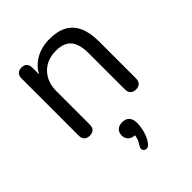

<svg xmlns="http://www.w3.org/2000/svg" viewBox="-213 -613 994 994"><g transform="rotate(-45 284.0 -116.0)"><path d="M115.9 6.9Q96.5 6.9 86 -4Q75.6 -14.9 75.6 -34.8V-452Q75.6 -472.4 86 -482.9Q96.5 -493.3 115.4 -493.3Q134.3 -493.3 144.5 -482.9Q154.7 -472.4 154.7 -452V-366L143.7 -377.7Q164.6 -436 212.4 -465.7Q260.3 -495.3 321.9 -495.3Q380.4 -495.3 418.6 -474.3Q456.9 -453.4 475.9 -410.8Q494.9 -368.1 494.9 -303.3V-34.8Q494.9 -14.9 484.5 -4Q474 6.9 454.6 6.9Q435.2 6.9 424.6 -4Q413.9 -14.9 413.9 -34.8V-298.4Q413.9 -366 387.4 -397.3Q360.8 -428.6 303.1 -428.6Q236.4 -428.6 196.5 -387.2Q156.6 -345.8 156.6 -276.6V-34.8Q156.6 6.9 115.9 6.9ZM298.8 249.9Q290.4 260.3 280.5 262.1Q270.7 263.8 263.6 258.6Q256.5 253.5 255.5 244.1Q254.5 234.7 262.9 222.3Q274 206.8 279.3 188.7Q284.5 170.7 284.5 156.1L287.5 170.7Q262 170.7 247.7 157.6Q233.4 144.5 233.4 122.9Q233.4 100.7 246.9 88.1Q260.5 75.5 284 75.5Q308.5 75.5 322.3 89.8Q336.1 104.2 336.1 133.3Q336.1 152.2 332.1 173.2Q328.1 194.1 319.9 214Q311.7 234 298.8 249.9Z"/></g></svg>

Font: Nunito ExtraLight
Style: Regular
Weight: 200
Designer: Vernon Adams
Foundry: Vernon Adams
Version: Version 3.602